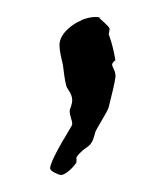

<svg xmlns="http://www.w3.org/2000/svg" viewBox="-20 -102 190 226"><path d="M116 -12C116 -19 112 -23 112 -26C112 -28 115 -31 116 -31V-30C113 -49 108 -62 108 -61C108 -63 109 -66 109 -68C109 -71 97 -80 97 -81H98C96 -82 94 -82 92 -82C84 -82 75 -78 75 -78H76C67 -75 50 -63 50 -49C50 -43 52 -34 54 -26C55 -19 56 -8 58 -1C59 3 65 8 65 16C65 21 62 27 62 28C62 35 65 39 65 44C65 46 60 53 58 57C54 63 39 89 39 96C39 100 50 104 52 104C60 103 70 90 70 89C70 87 70 85 70 84C70 83 70 83 70 83C82 67 87 75 92 54C93 50 107 29 108 24C111 11 115 -3 116 -12Z"/></svg>

Font: Jim Nightshade
Style: Regular
Weight: 400
Designer: Astigmatic (AOETI)
Foundry: Astigmatic (AOETI)
Version: Version 1.000